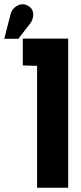

<svg xmlns="http://www.w3.org/2000/svg" viewBox="-87 -881 382 901"><path d="M20 -574 87 -572V0H233V-700H20ZM54 -770Q64 -783 67.5 -799Q71 -815 66 -830Q61 -845 44 -854Q27 -864 9.5 -860Q-8 -856 -20 -844Q-32 -832 -37 -816L-67 -699H-1Z"/></svg>

Font: Advent Pro ExtraBold
Style: Regular
Weight: 800
Designer: VivaRado, Andreas Kalpakidis
Foundry: VivaRado, Andreas Kalpakidis
Version: Version 3.000